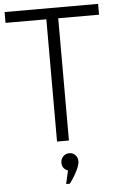

<svg xmlns="http://www.w3.org/2000/svg" viewBox="-64 -794 659 1078"><g transform="rotate(-5 265.5 -255.0)"><path d="M531 -690H301V-1H234V-690H4V-751H531ZM281 166Q248 154 248 119Q248 99 262 84.5Q276 70 297 70Q317 70 330.5 84.5Q344 99 344 119Q344 139 329 169.5Q314 200 300 220L285 241H264Z"/></g></svg>

Font: Oakes Grotesk Light
Style: Regular
Weight: 300
Designer: Samuel Oakes
Foundry: Samuel Oakes
Version: Version 1.000;PS 001.000;hotconv 1.0.88;makeotf.lib2.5.64775